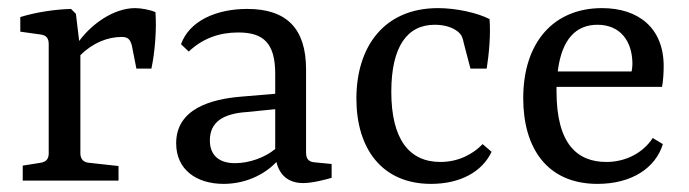

<svg xmlns="http://www.w3.org/2000/svg" viewBox="-20 -445 1697 473"><path d="M167 -411 155 -423C116 -422 69 -415 30 -403V-367L80 -360C95 -358 100 -350 100 -336V-67C100 -53 93 -46 80 -44L36 -37V0H272V-36L199 -44C186 -45 178 -53 178 -67V-309C209 -340 246 -354 280 -354C295 -354 301 -348 305 -332L316 -276H353C362 -318 366 -374 363 -415C350 -421 327 -425 313 -425C260 -425 206 -386 175 -344Z M559 -43C518 -43 497 -64 497 -99C497 -144 529 -165 588 -169L658 -176V-78C633 -57 594 -43 559 -43ZM531 8C582 8 630 -13 661 -46C669 -12 692 6 727 6C750 6 784 -3 797 -7V-41L756 -45C741 -46 734 -53 734 -69V-274C734 -375 686 -423 589 -423C512 -423 446 -393 426 -336L445 -318C480 -351 521 -365 567 -365C629 -365 658 -339 658 -263V-214L575 -207C500 -201 414 -177 414 -92C414 -27 464 8 531 8Z M858 -202C858 -80 920 8 1042 8C1114 8 1168 -22 1191 -71L1169 -90C1146 -66 1110 -46 1065 -46C988 -46 944 -102 944 -219C944 -330 983 -384 1051 -384C1076 -384 1096 -377 1108 -367C1118 -359 1120 -351 1123 -337L1139 -276H1179C1185 -314 1189 -361 1186 -398C1157 -413 1105 -425 1059 -425C927 -425 858 -331 858 -202Z M1269 -203C1269 -80 1328 8 1452 8C1536 8 1595 -31 1613 -90L1588 -105C1564 -68 1521 -46 1474 -46C1403 -46 1351 -89 1351 -220C1351 -224 1351 -228 1351 -231H1611C1614 -247 1615 -268 1615 -282C1615 -376 1553 -425 1463 -425C1345 -425 1269 -342 1269 -203ZM1452 -384C1507 -384 1538 -345 1538 -287C1538 -280 1537 -276 1536 -269H1354C1364 -350 1400 -384 1452 -384Z"/></svg>

Font: Yrsa
Style: Regular
Weight: 400
Designer: Anna Giedrys (Yrsa+Rasa design), David Brezina (Yrsa art-direction, Rasa art-direction, design)
Foundry: Rosetta Type Foundry
Version: Version 1.001;PS 1.1;hotconv 1.0.88;makeotf.lib2.5.647800